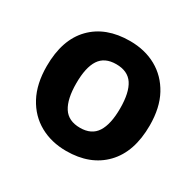

<svg xmlns="http://www.w3.org/2000/svg" viewBox="-127 -700 874 854"><g transform="rotate(30 309.5 -273.0)"><path d="M574 -274Q574 -138 502.5 -64Q431 10 308 10Q232 10 172.5 -23Q113 -56 79 -119.5Q45 -183 45 -274Q45 -410 116 -483Q187 -556 311 -556Q388 -556 447 -523Q506 -490 540 -427.5Q574 -365 574 -274ZM197 -274Q197 -193 223.5 -151.5Q250 -110 310 -110Q369 -110 395.5 -151.5Q422 -193 422 -274Q422 -355 395.5 -395.5Q369 -436 309 -436Q250 -436 223.5 -395.5Q197 -355 197 -274Z"/></g></svg>

Font: Noto Sans Bengali UI
Style: Bold
Weight: 700
Designer: Jelle Bosma - Monotype Design Team
Foundry: Monotype Imaging Inc.
Version: Version 2.003; ttfautohint (v1.8.4.7-5d5b)